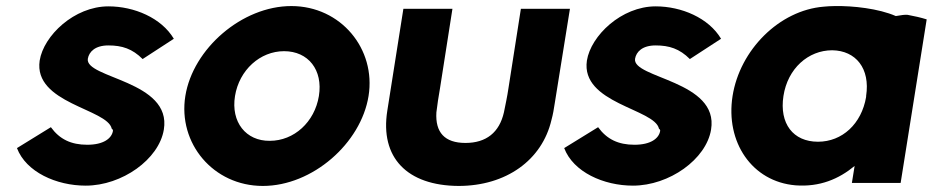

<svg xmlns="http://www.w3.org/2000/svg" viewBox="-20 -604 3080 634"><path d="M36 -115C66 -36 166 9 263 9C383 9 505 -78 521 -176C548 -338 260 -345 270 -410C274 -433 294 -454 338 -454C383 -454 417 -443 451 -409L554 -476C513 -545 423 -583 338 -583C225 -583 124 -486 111 -404C90 -262 335 -245 349 -179C352 -177 353 -175 353 -172C349 -147 322 -126 268 -126C215 -126 177 -144 148 -184Z M592 -287C567 -131 684 10 848 10C1012 10 1172 -131 1197 -287C1222 -442 1106 -584 942 -584C779 -584 617 -443 592 -287ZM756 -287C770 -373 839 -435 918 -435C998 -435 1047 -373 1033 -287C1019 -201 951 -139 871 -139C792 -138 742 -201 756 -287Z M1259 -239C1234 -83 1325 9 1494 10C1651 10 1770 -75 1801 -208C1806 -226 1809 -244 1812 -264L1862 -575H1700L1659 -313C1655 -285 1649 -258 1644 -233C1629 -167 1586 -132 1517 -132C1448 -132 1417 -167 1421 -233C1424 -258 1428 -285 1433 -313L1474 -575H1312Z M1843 -115C1873 -36 1973 9 2070 9C2190 9 2312 -78 2328 -176C2355 -338 2067 -345 2077 -410C2081 -433 2101 -454 2145 -454C2190 -454 2224 -443 2258 -409L2361 -476C2320 -545 2230 -583 2145 -583C2032 -583 1931 -486 1918 -404C1897 -262 2142 -245 2156 -179C2159 -177 2160 -175 2160 -172C2156 -147 2129 -126 2075 -126C2022 -126 1984 -144 1955 -184Z M2399 -287C2375 -135 2463 -4 2607 8C2687 14 2750 -13 2802 -56L2793 0H2954L3040 -540C3021 -546 2999 -551 2977 -555C2969 -556 2955 -554 2938 -551C2881 -576 2796 -585 2737 -584C2723 -584 2711 -583 2700 -582C2553 -570 2423 -439 2399 -287ZM2567 -287C2581 -378 2649 -438 2728 -438C2806 -437 2854 -378 2840 -287V-284C2825 -195 2761 -136 2681 -136C2599 -136 2553 -196 2567 -287Z"/></svg>

Font: Rabbid Highway Sign IV
Style: BdObl
Weight: 400
Foundry: Cannot Into Space Fonts
Version: Version 0.277